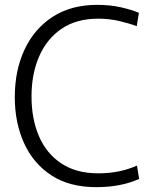

<svg xmlns="http://www.w3.org/2000/svg" viewBox="-20 -760 629 792"><path d="M377 12Q266 12 191.5 -37Q117 -86 79 -170Q41 -254 41 -359Q41 -469 81 -555Q121 -641 197 -690.5Q273 -740 381 -740Q435 -740 480.5 -729.5Q526 -719 553 -707L544 -652Q512 -664 471 -673.5Q430 -683 385 -683Q296 -683 235 -642Q174 -601 142 -528.5Q110 -456 110 -362Q110 -269 141 -197.5Q172 -126 233.5 -85.5Q295 -45 385 -45Q474 -45 545 -77L554 -22Q479 12 377 12Z"/></svg>

Font: Murecho Light
Style: Regular
Weight: 300
Designer: Neil Summerour
Foundry: Positype
Version: Version 1.010; ttfautohint (v1.8.3)